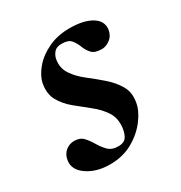

<svg xmlns="http://www.w3.org/2000/svg" viewBox="-108 -475 532 565"><g transform="rotate(-30 158.0 -192.5)"><path d="M108 11Q63 11 32 -10Q1 -31 5 -61Q8 -81 21 -91.5Q34 -102 50 -102Q70 -102 81 -90Q92 -78 101 -62.5Q110 -47 122 -35Q134 -23 156 -23Q174 -23 182 -33Q190 -43 193 -63Q197 -95 182.5 -117.5Q168 -140 144.5 -158.5Q121 -177 98 -196Q75 -215 62 -238.5Q49 -262 55 -295Q60 -319 80 -342.5Q100 -366 132 -381Q164 -396 204 -396Q251 -396 278 -380Q305 -364 302 -336Q299 -316 285 -305.5Q271 -295 257 -295Q233 -295 223 -306Q213 -317 207.5 -331.5Q202 -346 193 -357Q184 -368 161 -368Q143 -368 135 -358Q127 -348 125 -337Q120 -309 134.5 -287Q149 -265 173 -246.5Q197 -228 220 -208Q243 -188 257 -164Q271 -140 265 -108Q261 -83 240 -55Q219 -27 185.5 -8Q152 11 108 11Z"/></g></svg>

Font: Cormorant Infant Light
Style: Bold Italic
Weight: 700
Italic angle: -10°
Version: Version 4.001